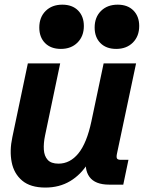

<svg xmlns="http://www.w3.org/2000/svg" viewBox="-20 -803 637 835"><path d="M177.2 12.7Q112.3 12.7 76.4 -17.6Q40.5 -47.9 30.8 -97.7Q21 -147.5 33.7 -206.5L101.1 -527.3H241.7L175.8 -212.9Q168.9 -179.7 170.7 -152.1Q172.4 -124.5 187.3 -107.9Q202.1 -91.3 234.4 -91.3Q284.7 -91.3 321 -136Q357.4 -180.7 377.4 -274.9L430.7 -527.3H571.8L488.8 -135.3Q485.4 -119.6 488.8 -113.8Q492.2 -107.9 505.9 -107.9H538.6L516.1 0H455.1Q393.6 0 369.1 -33.7Q344.7 -67.4 356.9 -124L362.8 -151.9L363.3 -94.2Q332 -43.5 285.2 -15.4Q238.3 12.7 177.2 12.7ZM244.6 -590.3Q201.2 -590.3 176 -615.7Q150.9 -641.1 150.9 -683.1Q150.9 -728 178.5 -755.4Q206.1 -782.7 251 -782.7Q294.4 -782.7 319.6 -757.3Q344.7 -731.9 344.7 -689.9Q344.7 -645.5 317.1 -617.9Q289.6 -590.3 244.6 -590.3ZM485.4 -590.3Q441.9 -590.3 416.7 -615.7Q391.6 -641.1 391.6 -683.1Q391.6 -728 419.2 -755.4Q446.8 -782.7 491.7 -782.7Q535.2 -782.7 560.3 -757.3Q585.4 -731.9 585.4 -689.9Q585.4 -645.5 557.9 -617.9Q530.3 -590.3 485.4 -590.3Z"/></svg>

Font: Schibsted Grotesk
Style: Bold Italic
Weight: 700
Italic angle: -12°
Designer: Bakken & Baeck AS, Henrik Kongsvoll
Foundry: Schibsted ASA
Version: Version 1.100;gftools[0.9.25]